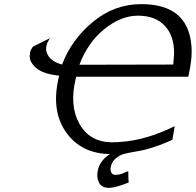

<svg xmlns="http://www.w3.org/2000/svg" viewBox="-20 -728 949 931"><path d="M126 -467Q125 -471 126 -474Q128 -486 140 -502L222 -543L212 -525Q208 -518 206 -509Q201 -492 206 -475Q220 -431 281 -415Q326 -535 430 -621.5Q534 -708 665 -708Q891 -708 908 -508Q914 -446 893 -356H350L347 -346Q316 -216 364 -130Q412 -41 518 -38Q550 -38 566 -40Q688 -48 827 -116L816 -50Q755 -22 687 -3Q672 1 634.5 7.5Q597 14 579 19Q561 24 541.5 40Q522 56 517 82Q514 96 519.5 108Q525 120 541 120Q555 120 573 114Q575 113 580 110.5Q585 108 588 107Q600 102 602 102Q602 139 604 157Q538 183 509 183Q473 183 460 157.5Q447 132 454 100Q462 53 513 19Q376 17 303 -83Q230 -183 261 -335Q264 -352 267 -361Q183 -370 150 -403Q117 -436 126 -467ZM365 -414 820 -415 821 -426Q822 -438 823 -451Q824 -464 824 -469Q825 -554 779 -603Q733 -652 649 -652Q566 -652 485.5 -586.5Q405 -521 365 -414Z"/></svg>

Font: Coval
Style: Light Italic
Weight: 300
Foundry: Context Ltd
Version: Version 001.000